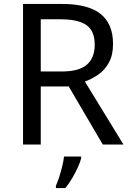

<svg xmlns="http://www.w3.org/2000/svg" viewBox="-20 -734 662 975"><path d="M294 -714Q427 -714 490.5 -663.5Q554 -613 554 -511Q554 -454 533 -416Q512 -378 479.5 -355.5Q447 -333 411 -320L607 0H502L329 -295H187V0H97V-714ZM289 -636H187V-371H294Q381 -371 421 -405.5Q461 -440 461 -507Q461 -577 419 -606.5Q377 -636 289 -636ZM392 70Q388 88 375.5 115.5Q363 143 346.5 171Q330 199 312 221H264V209Q272 192 280.5 165.5Q289 139 296 110.5Q303 82 305 61H392Z"/></svg>

Font: Noto Sans Batak
Style: Regular
Weight: 400
Designer: Monotype Design Team
Foundry: Monotype Imaging Inc.
Version: Version 2.002; ttfautohint (v1.8.4.7-5d5b)